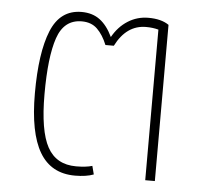

<svg xmlns="http://www.w3.org/2000/svg" viewBox="-43 -565 654 616"><g transform="rotate(5 283.5 -257.5)"><path d="M69 -247Q69 -378 98 -449Q127 -520 196 -520Q231 -520 255 -502Q279 -484 296 -448Q315 -482 345 -501Q375 -520 411 -520Q453 -520 477 -503V0H446V-485Q428 -490 406 -490Q343 -490 308 -421H281Q268 -453 249 -471.5Q230 -490 199 -490Q142 -490 121 -428.5Q100 -367 100 -247Q100 -129 128.5 -77Q157 -25 221 -25Q253 -25 273 -31L280 -4Q256 5 220 5Q143 5 106 -57.5Q69 -120 69 -247Z"/></g></svg>

Font: Athiti ExtraLight
Style: Regular
Weight: 250
Version: Version 1.032